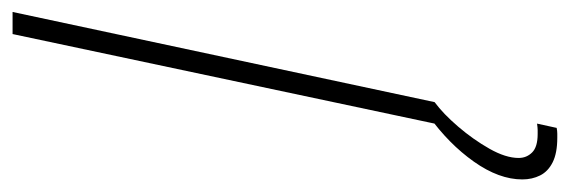

<svg xmlns="http://www.w3.org/2000/svg" viewBox="-402 -400 928 313"><g transform="rotate(-90 62.5 -244.0)"><path d="M17 0 163 -688H199L52 0ZM-6 200Q-31 200 -46 192.5Q-61 185 -67.5 172Q-74 159 -74 143Q-74 105 -45 64Q-16 23 30 -10L52 0Q33 14 12 38.5Q-9 63 -24 89.5Q-39 116 -39 137Q-39 150 -30 159Q-21 168 0 168Q3 168 6.5 168Q10 168 17 167L10 199Q5 200 0.5 200Q-4 200 -6 200Z"/></g></svg>

Font: Saira Condensed Thin
Style: Italic
Weight: 250
Width: 3
Italic angle: -12°
Designer: Hector Gatti with collaboration of the Omnibus-Type team
Foundry: Omnibus-Type
Version: Version 1.101